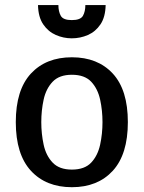

<svg xmlns="http://www.w3.org/2000/svg" viewBox="-20 -741 578 772"><path d="M269 11.7Q165 11.7 104.2 -54.4Q43.5 -120.6 43.5 -250Q43.5 -379.4 104.2 -445.1Q165 -510.7 269 -510.7Q373 -510.7 433.6 -445.1Q494.1 -379.4 494.1 -250Q494.1 -120.6 433.6 -54.4Q373 11.7 269 11.7ZM269 -59.1Q320.3 -59.1 346.7 -87.2Q373 -115.2 382.6 -159.2Q392.1 -203.1 392.1 -250Q392.1 -296.9 382.6 -340.6Q373 -384.3 346.7 -412.4Q320.3 -440.4 269 -440.4Q218.3 -440.4 191.7 -412.4Q165 -384.3 155.5 -340.6Q146 -296.9 146 -250Q146 -203.1 155.5 -159.2Q165 -115.2 191.7 -87.2Q218.3 -59.1 269 -59.1ZM268.6 -586.9Q235.4 -586.9 204.6 -600.3Q173.8 -613.8 153.8 -643.1Q133.8 -672.4 132.8 -720.7H214.8Q214.8 -694.8 224.4 -677.5Q233.9 -660.2 268.6 -660.2Q303.7 -660.2 313.5 -677.5Q323.2 -694.8 323.2 -720.7H404.8Q403.8 -672.4 384 -643.1Q364.3 -613.8 333.5 -600.3Q302.7 -586.9 268.6 -586.9Z"/></svg>

Font: Pontano Sans SemiBold
Style: Regular
Weight: 600
Designer: Vernon Adams
Foundry: Vernon Adams
Version: Version 2.001